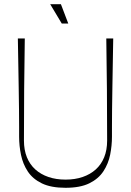

<svg xmlns="http://www.w3.org/2000/svg" viewBox="-20 -883 624 914"><path d="M292 11Q223 11 179.5 -10Q136 -31 112.5 -66.5Q89 -102 80 -145.5Q71 -189 71 -233Q71 -245 71 -279Q71 -313 70.5 -361.5Q70 -410 69 -467.5Q68 -525 67 -585Q66 -645 65 -700H98Q96 -579 95 -457.5Q94 -336 94 -214Q94 -169 108 -134.5Q122 -100 148 -76.5Q174 -53 210.5 -40.5Q247 -28 292 -28Q337 -28 373.5 -40.5Q410 -53 436 -76.5Q462 -100 476 -134.5Q490 -169 490 -214Q490 -336 489 -457.5Q488 -579 486 -700H519Q518 -645 517 -585Q516 -525 515 -467.5Q514 -410 513.5 -361.5Q513 -313 513 -279Q513 -245 513 -233Q513 -190 504.5 -147Q496 -104 472.5 -68Q449 -32 405.5 -10.5Q362 11 292 11ZM274 -771 219 -863H270L305 -771Z"/></svg>

Font: Ojuju ExtraLight
Style: Regular
Weight: 200
Designer: Chisaokwu Joboson, Mirko Velimirovic
Foundry: Udi Foundry
Version: Version 1.000